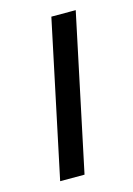

<svg xmlns="http://www.w3.org/2000/svg" viewBox="-84 -539 407 586"><g transform="rotate(-15 119.5 -246.0)"><path d="M33 0 137 -492H214L110 0Z"/></g></svg>

Font: Wix Madefor Text
Style: Italic
Weight: 400
Italic angle: -12°
Designer: Dalton Maag Ltd
Foundry: Dalton Maag Ltd
Version: Version 3.100